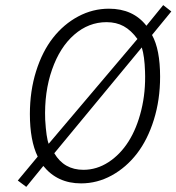

<svg xmlns="http://www.w3.org/2000/svg" viewBox="-20 -707 692 753"><path d="M83 25.9 49.8 1 127.9 -92.8Q97.2 -155.8 97.2 -259.8Q97.2 -350.1 121.6 -427.7Q146 -505.4 188 -558.8Q230 -612.3 286.9 -642.6Q343.8 -672.9 407.2 -672.9Q502 -672.9 554.2 -606L620.1 -687L651.9 -662.1L576.2 -569.8Q607.9 -513.2 607.9 -405.8Q607.9 -315.9 583.5 -237.5Q559.1 -159.2 517.1 -104.7Q475.1 -50.3 418.2 -19Q361.3 12.2 297.9 12.2Q205.1 12.2 149.9 -56.2ZM170.9 -143.1 519 -554.2Q494.1 -588.4 465.1 -604.2Q436 -620.1 397.9 -620.1Q327.6 -620.1 271.2 -571Q214.8 -522 184.1 -434.1Q153.3 -346.2 157.2 -237.8Q161.6 -166 170.9 -143.1ZM307.1 -41Q359.4 -41 405.5 -71Q451.7 -101.1 484.1 -152.3Q516.6 -203.6 534.2 -275.4Q551.8 -347.2 548.8 -426.8Q546.9 -486.3 536.1 -521L192.9 -106Q231.4 -41 307.1 -41Z"/></svg>

Font: Office Code Pro Light Italic
Style: Regular
Weight: 300
Italic angle: -9°
Designer: Nathan Rutzky & Paul D. Hunt
Foundry: Adobe Systems Incorporated
Version: Version 1.004;PS 001.004;hotconv 1.0.70;makeotf.lib2.5.58329